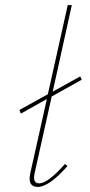

<svg xmlns="http://www.w3.org/2000/svg" viewBox="-20 -731 353 754"><path d="M134 -11Q168 -11 235 -87L245 -79Q173 3 128 3Q87 3 99 -51L164 -342L62 -285L56 -299L168 -361L246 -711H262L187 -371L295 -431L301 -418L183 -352L116 -51Q107 -11 134 -11Z"/></svg>

Font: EauTest Thin
Style: Italic
Weight: 250
Italic angle: -12°
Designer: Christian Thalmann (Catharsis Fonts)
Version: Version 0.001;PS 000.001;hotconv 1.0.88;makeotf.lib2.5.64775